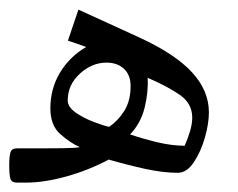

<svg xmlns="http://www.w3.org/2000/svg" viewBox="-38 -389 506 409"><path d="M-1.8 -73Q-13.2 -73 -15.8 -64.2Q-18.3 -55.4 -18.3 -38.1V-34.5Q-18.3 -17.6 -16 -8.8Q-13.6 0 -1.8 0H18Q56.1 0 103.6 -13.2Q151.1 -26.4 193.6 -49.1Q229.6 -38.5 269.2 -29.7Q308.8 -20.9 340.7 -20.9Q359.7 -20.9 374.8 -43.3Q389.8 -65.6 398.4 -95.7Q407 -125.8 407 -149.6Q407 -195.8 371.1 -234.9Q335.2 -273.9 260.4 -308.4L129.1 -368.5L106.7 -302.5L145.6 -289Q110.4 -268.4 89.8 -234.3Q69.3 -200.2 69.3 -158Q69.3 -121.7 90.8 -103Q112.2 -84.3 132 -75.5Q121.4 -73.7 96.4 -73.3Q71.5 -73 52.1 -73ZM194.4 -118.8Q182.3 -121.4 161.2 -129.4Q140.1 -137.5 123.2 -149.2Q106.3 -161 106.3 -175.3Q106.3 -208.3 132 -231.9Q157.7 -255.6 188.9 -255.6Q212 -255.6 226.1 -242.4Q240.2 -229.2 240.2 -205.7Q240.2 -174.2 226.8 -152.9Q213.4 -131.6 194.4 -118.8ZM239.1 -102.7Q261.8 -126.1 270.1 -159.7Q278.3 -193.3 276.5 -223.3Q318.3 -205.4 344.9 -187Q371.5 -168.7 371.5 -138.6Q371.5 -125.4 366.9 -109.6Q362.3 -93.9 355.3 -78.5Q326.7 -78.8 297 -86Q267.3 -93.1 239.1 -102.7Z"/></svg>

Font: Parastoo
Style: Regular
Weight: 400
Foundry: Saber Rastikerdar (saber.rastikerdar@gmail.com)
Version: Version 3.000